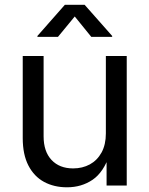

<svg xmlns="http://www.w3.org/2000/svg" viewBox="-20 -777 626 804"><path d="M260.7 7.3Q206.1 7.3 164.3 -15.4Q122.6 -38.1 98.9 -84Q75.2 -129.9 75.2 -198.7V-542.5H162.6V-206.1Q162.6 -142.6 195.8 -107.2Q229 -71.8 286.1 -71.8Q325.2 -71.8 356.2 -88.6Q387.2 -105.5 405.3 -138.4Q423.3 -171.4 423.3 -218.3V-542.5H510.7V0H426.3V-131.3H439.5Q414.1 -55.7 367.7 -24.2Q321.3 7.3 260.7 7.3ZM222.7 -622.6H136.7V-626.5L251.5 -756.8H334.5L449.7 -626.5V-622.6H362.3L293 -708Z"/></svg>

Font: Inter 16pt
Style: Regular
Weight: 400
Version: Version 4.001;git-66647c0bb